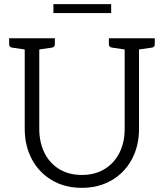

<svg xmlns="http://www.w3.org/2000/svg" viewBox="-20 -895 789 924"><path d="M725 -682Q725 -669 712 -666L649 -657V-274Q649 -193 614.5 -128.5Q580 -64 517.5 -27.5Q455 9 374 9Q292 9 229.5 -28Q167 -65 133 -129.5Q99 -194 99 -274V-657L37 -666Q24 -669 24 -682V-711H244V-682Q244 -669 231 -666L169 -657V-275Q169 -211 193.5 -160.5Q218 -110 264.5 -81.5Q311 -53 374 -53Q437 -53 483.5 -81.5Q530 -110 555 -160Q580 -210 580 -274V-657L518 -666Q504 -669 504 -682V-711H725ZM515 -832H237V-875H515Z"/></svg>

Font: Aleo Light
Style: Regular
Weight: 300
Designer: Alessio Laiso
Foundry: Alessio Laiso
Version: Version 2.000